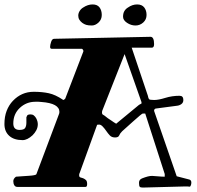

<svg xmlns="http://www.w3.org/2000/svg" viewBox="-22 -838 889 866"><path d="M364 5H56Q47 5 42.5 -2.5Q38 -10 38 -21Q38 -32 50 -41Q62 -42 77.5 -43Q93 -44 107 -45Q139 -47 142 -52L245 -326L246 -333Q246 -372 165 -378Q147 -380 137 -379Q97 -379 67.5 -351.5Q38 -324 38 -281Q38 -252 66 -252Q86 -252 91.5 -261Q97 -270 97 -285V-309Q100 -318 104 -320Q108 -322 116.5 -322Q125 -322 131 -317Q137 -312 141 -305Q149 -290 148.5 -276Q148 -262 141.5 -250Q135 -238 125 -228Q101 -206 80 -206Q41 -206 19.5 -225.5Q-2 -245 -2 -278.5Q-2 -312 8 -338Q18 -364 36 -383Q75 -424 130 -424Q168 -424 198 -417.5Q228 -411 262 -388L264 -387Q265 -387 269 -390Q273 -393 273 -395L354 -606V-609Q354 -611 351.5 -614.5Q349 -618 347 -618H211Q204 -618 204 -626.5Q204 -635 208.5 -649Q213 -663 222 -663L657 -672Q665 -672 669 -663.5Q673 -655 673 -639Q673 -623 663 -623H572L645 -406Q647 -395 650 -391Q653 -387 673 -387Q693 -387 723.5 -396.5Q754 -406 788 -406Q805 -406 805 -387Q805 -375 796 -368.5Q787 -362 776 -361L685 -349Q673 -349 673 -338L775 -43L829 -29Q841 -27 841 -15Q841 -3 835 4Q829 3 823 3H811L622 8Q611 8 608 4Q605 0 605 -14Q605 -28 619 -33.5Q633 -39 644.5 -42Q656 -45 665.5 -44.5Q675 -44 686 -43Q708 -41 721 -41V-53L633 -326H622Q618 -326 578 -290L529 -246Q519 -236 515.5 -227Q512 -218 497 -218Q482 -218 473.5 -227Q465 -236 457.5 -247Q450 -258 441.5 -267Q433 -276 425.5 -276Q418 -276 418 -275.5Q418 -275 417 -275H416L337 -57Q335 -55 335 -47.5Q335 -40 340 -38L353 -34Q360 -31 365.5 -26Q371 -21 371 -8Q371 5 364 5ZM439 -338 438 -332Q438 -324 440.5 -322Q443 -320 450 -316L464 -305L482 -293Q490 -287 502 -280L605 -365Q617 -371 617 -372.5Q617 -374 616 -376V-378L540 -594ZM353 -804Q374 -818 395.5 -818Q417 -818 427 -804.5Q437 -791 437 -770.5Q437 -750 422.5 -736.5Q408 -723 392 -723Q376 -723 366.5 -726Q357 -729 349 -735Q341 -741 336 -749Q331 -757 331 -767.5Q331 -778 337 -788Q343 -798 353 -804ZM555 -804Q575 -818 596.5 -818Q618 -818 628.5 -804.5Q639 -791 639 -770.5Q639 -750 624 -736.5Q609 -723 589 -723Q569 -723 551 -735Q533 -747 533 -762.5Q533 -778 539 -788Q545 -798 555 -804Z"/></svg>

Font: Miltonian Tattoo
Style: Regular
Weight: 400
Designer: Pablo Impallari
Foundry: Pablo Impallari
Version: Version 1.008